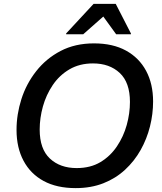

<svg xmlns="http://www.w3.org/2000/svg" viewBox="-20 -955 832 987"><path d="M65 -287Q65 -367 90 -445.5Q115 -524 166 -589Q217 -654 291.5 -693Q366 -732 463 -732Q560 -732 627.5 -695Q695 -658 731 -591Q767 -524 767 -433Q767 -369 751 -305Q735 -241 703 -184Q671 -127 623 -82.5Q575 -38 511.5 -13Q448 12 369 12Q272 12 204.5 -24.5Q137 -61 101 -128.5Q65 -196 65 -287ZM184 -289Q184 -189 236.5 -140Q289 -91 374 -91Q445 -91 496 -121.5Q547 -152 581 -202.5Q615 -253 631.5 -312.5Q648 -372 648 -431Q648 -531 595.5 -580Q543 -629 458 -629Q389 -629 337 -598.5Q285 -568 251 -517.5Q217 -467 200.5 -407.5Q184 -348 184 -289ZM320 -779V-783L461 -935H575L653 -783V-779H577L511 -870L408 -779Z"/></svg>

Font: Kufam Medium
Style: Italic
Weight: 500
Italic angle: -11°
Designer: Artur Schmal
Foundry: Original Type
Version: Version 1.301; ttfautohint (v1.8.3)